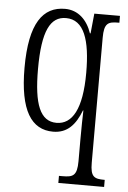

<svg xmlns="http://www.w3.org/2000/svg" viewBox="-55 -587 578 865"><g transform="rotate(5 234.0 -154.0)"><path d="M242 238H449V206H448C402 206 384 199 384 134V-431C384 -497 402 -505 448 -505H453V-536H337L328 -446H325C305 -505 264 -546 204 -546C105 -546 45 -469 45 -266C45 -72 100 10 198 10C263 10 299 -32 324 -97H326C325 -74 324 -12 324 32V132C324 199 305 206 258 206H242ZM210 -31C136 -31 106 -106 106 -265C106 -438 141 -505 212 -505C294 -505 324 -415 324 -267C324 -103 281 -31 210 -31Z"/></g></svg>

Font: Noto Serif Bengali ExtraCondensed Light
Style: Regular
Weight: 300
Width: 2
Designer: Juan Bruce, Universal Thirst, Indian Type Foundry and the Monotype Design Team.
Foundry: Monotype Imaging Inc.
Version: Version 2.003